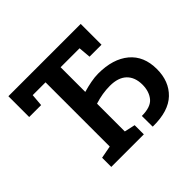

<svg xmlns="http://www.w3.org/2000/svg" viewBox="-168 -909 1112 1112"><g transform="rotate(-45 388.0 -353.0)"><path d="M497.1 4.9 494.6 3.9 494.1 -83.5Q567.9 -83.5 596.4 -118.9Q625 -154.3 625 -210Q624.5 -271 589.4 -304.4Q554.2 -337.9 486.3 -337.9Q424.8 -337.9 360.8 -317.4V-89.8L426.8 -75.2V0H160.2V-75.2L237.3 -89.8V-615.7H132.3L126 -540.5H28.3V-710.9H620.6V-540.5H522.5L516.1 -615.7H360.8V-413.6Q394 -423.3 427.2 -429.7Q460.4 -436 488.8 -436Q609.4 -436 678.7 -378.2Q748 -320.3 748 -213.9Q748 -113.3 685.8 -53.5Q623.5 6.3 497.1 4.9Z"/></g></svg>

Font: Roboto Slab Medium
Style: Regular
Weight: 500
Designer: Google
Version: Version 2.001; ttfautohint (v1.8.3)